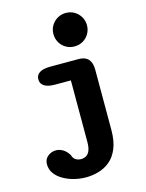

<svg xmlns="http://www.w3.org/2000/svg" viewBox="-146 -861 912 1197"><g transform="rotate(-15 309.5 -262.5)"><path d="M399.5 -558.5Q369 -558.5 344.5 -572.8Q320 -587 305.5 -611.8Q291 -636.5 291 -666.5Q291 -696.5 305.5 -721Q320 -745.5 344.5 -760Q369 -774.5 399.5 -774.5Q429.5 -774.5 454 -760Q478.5 -745.5 493 -721Q507.5 -696.5 507.5 -666.5Q507.5 -636.5 493 -611.8Q478.5 -587 454 -572.8Q429.5 -558.5 399.5 -558.5ZM42 106.5Q42 74.5 65.2 55.8Q88.5 37 118 37Q141.5 37 163.8 50.5Q186 64 201.5 91.5Q207 111.5 222 121Q237 130.5 257 130.5Q277 130.5 291.5 121Q306 111.5 313.8 90.8Q321.5 70 321.5 37V-360H218.5Q174 -360 150.5 -375Q127 -390 127 -418Q127 -446.5 150.5 -461.2Q174 -476 218.5 -476H403Q485.5 -476 485.5 -385.5V2.5Q485.5 75 465.5 123Q445.5 171 412.5 198.2Q379.5 225.5 338.8 237Q298 248.5 257 248.5Q219.5 248.5 181.5 239Q143.5 229.5 111.8 211.2Q80 193 61 166.8Q42 140.5 42 106.5Z"/></g></svg>

Font: Sono Monospace
Style: Bold
Weight: 700
Designer: Tyler Finck
Foundry: Tyler Finck
Version: Version 2.112